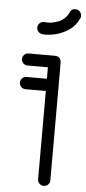

<svg xmlns="http://www.w3.org/2000/svg" viewBox="-60 -936 434 969"><g transform="rotate(5 156.5 -451.0)"><path d="M66 -478Q53 -478 44 -487Q35 -496 35 -509Q35 -522 44 -531Q53 -540 66 -540H169V-598H66Q53 -598 44 -607Q35 -616 35 -628Q35 -641 44 -650Q53 -659 66 -659H197Q231 -659 231 -625V-30Q231 -18 222 -9Q213 0 200 0Q187 0 178 -9Q169 -18 169 -30V-478ZM254 -883Q262 -904 285 -902Q298 -901 306 -891Q314 -881 313 -868Q313 -864 311 -860Q294 -821 261 -798.5Q228 -776 191.5 -767.5Q155 -759 126 -762Q113 -764 105 -773.5Q97 -783 98 -796Q100 -809 109.5 -817Q119 -825 132 -824Q163 -819 200 -833Q237 -847 254 -883Z"/></g></svg>

Font: Libertine Sup Medium
Style: Regular
Weight: 500
Designer: Bastien Sozeau
Foundry: NBR — Bastien Sozeau
Version: Version 2.003; ttfautohint (v1.8.4.7-5d5b);gftools[0.9.33]